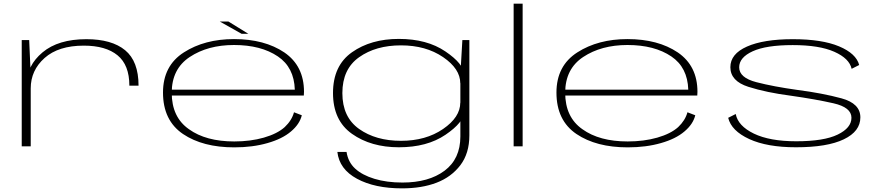

<svg xmlns="http://www.w3.org/2000/svg" viewBox="-20 -805 4848 1056"><path d="M691.5 -334H742Q742 -468 668.2 -528.8Q594.5 -589.5 455 -589.5Q300.5 -589.5 214 -517Q127.5 -444.5 127.5 -343.5L149 -319Q149 -418 225.2 -486Q301.5 -554 441 -554Q561.5 -554 626.5 -500.8Q691.5 -447.5 691.5 -334ZM99.5 0H149V-393L140.5 -584.5H99.5Z M1268.5 5.5V-27Q1112.5 -27 1019 -94.5Q924.5 -160.5 924.5 -295Q924.5 -426 1023.5 -491.5Q1123 -557.5 1267 -557.5Q1415.5 -557.5 1508.5 -494.5Q1597.5 -434.5 1601.5 -312H915.5V-279.5H1651Q1652 -290 1652 -300Q1652 -442.5 1544 -516.5Q1435 -590 1267 -590Q1105.5 -590 991.5 -517Q876.5 -443.5 876.5 -296Q876.5 -142.5 986.5 -68Q1095.5 5.5 1268.5 5.5ZM1268.5 -27V5.5Q1369.5 5.5 1451 -18Q1532.5 -41 1580.5 -82Q1628 -122 1640 -171L1597 -187.5Q1585 -143 1546 -106Q1505.5 -69.5 1431 -48Q1357 -27 1268.5 -27ZM1309 -619H1346L1236.5 -686.5H1189Z M2191.5 231Q2299.5 231 2380.8 200Q2462 169 2511.8 103.8Q2561.5 38.5 2561.5 -60.5V-584.5H2523L2512 -395.5V-54.5Q2512 69 2425 134Q2338 199 2193.5 199Q2107 199 2039.5 178.5Q1972 158 1933.2 122.2Q1894.5 86.5 1886 30.5H1835.5Q1846 125.5 1943.5 178.2Q2041 231 2191.5 231ZM2174 5Q2329 5 2430.2 -63.8Q2531.5 -132.5 2531.5 -189.5L2511.5 -240.5Q2511.5 -160.5 2416.8 -95.5Q2322 -30.5 2185.5 -30.5Q2047 -30.5 1955 -95.8Q1863 -161 1863 -293Q1863 -425 1955 -490.2Q2047 -555.5 2185.5 -555.5Q2322 -555.5 2416.8 -491Q2511.5 -426.5 2511.5 -347L2531 -396.5Q2531 -453.5 2429.5 -522.2Q2328 -591 2173.5 -591Q2020 -591 1915.8 -517.5Q1811.5 -444 1811.5 -293.5Q1811.5 -142.5 1916 -68.8Q2020.5 5 2174 5Z M2805 0H2854.5V-785H2805Z M3432.5 5.5V-27Q3276.5 -27 3183 -94.5Q3088.5 -160.5 3088.5 -295Q3088.5 -426 3187.5 -491.5Q3287 -557.5 3431 -557.5Q3579.5 -557.5 3672.5 -494.5Q3761.5 -434.5 3765.5 -312H3079.5V-279.5H3815Q3816 -290 3816 -300Q3816 -442.5 3708 -516.5Q3599 -590 3431 -590Q3269.5 -590 3155.5 -517Q3040.5 -443.5 3040.5 -296Q3040.5 -142.5 3150.5 -68Q3259.5 5.5 3432.5 5.5ZM3432.5 -27V5.5Q3533.5 5.5 3615 -18Q3696.5 -41 3744.5 -82Q3792 -122 3804 -171L3761 -187.5Q3749 -143 3710 -106Q3669.5 -69.5 3595 -48Q3521 -27 3432.5 -27Z M4358 5Q4530 5 4621 -38.8Q4712 -82.5 4712 -159.5Q4712 -236 4608 -264.2Q4504 -292.5 4365 -310.5Q4235 -328.5 4140.2 -353Q4045.5 -377.5 4045.5 -435Q4045.5 -489 4119.8 -523Q4194 -557 4340 -557Q4486 -557 4568.8 -520.2Q4651.5 -483.5 4664 -426.5L4705.5 -447.5Q4689 -510.5 4595 -550Q4501 -589.5 4340.5 -589.5Q4180 -589.5 4088.5 -549Q3997 -508.5 3997 -435.5Q3997 -359 4096 -327.5Q4195 -296 4330 -278.5Q4464.5 -259.5 4563.8 -237Q4663 -214.5 4663 -157.5Q4663 -101.5 4587.2 -64.8Q4511.5 -28 4359 -28Q4213.5 -28 4126.2 -70.2Q4039 -112.5 4026.5 -178L3985 -157Q4002.5 -85.5 4100.8 -40.2Q4199 5 4358 5Z"/></svg>

Font: Anybody ExtraExpanded ExtraLight
Style: Regular
Weight: 250
Width: 8
Version: Version 1.113;gftools[0.9.25]